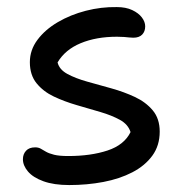

<svg xmlns="http://www.w3.org/2000/svg" viewBox="-20 -523 535 553"><path d="M179.4 10Q135.2 10 105.2 -0.9Q75.2 -11.8 60.6 -29Q46 -46.2 46 -64.4Q46 -79 55 -88.8Q64 -98.6 81.2 -98.6Q90.6 -98.6 97.1 -94.9Q103.6 -91.2 112.3 -86.1Q121 -81 135.8 -77.3Q150.6 -73.6 176.6 -73.6Q241.4 -73.6 289.6 -89.5Q337.8 -105.4 356 -142.6Q349 -164.8 325.4 -177.8Q301.8 -190.8 269.1 -200.4Q236.4 -210 200.9 -220.3Q165.4 -230.6 135 -245Q104.6 -259.4 85.3 -283.2Q66 -307 66 -344Q66 -379 88 -408.4Q110 -437.8 146.5 -459.2Q183 -480.6 227.2 -492Q271.4 -503.4 316.4 -502.6Q342.6 -502.6 360.8 -494Q379 -485.4 388.6 -472.8Q398.2 -460.2 398.2 -447Q398.2 -432.4 389.5 -423.4Q380.8 -414.4 364 -414.4Q358.2 -414.4 351.9 -415.1Q345.6 -415.8 337.5 -416.5Q329.4 -417.2 317 -417.2Q257.2 -417.2 212.4 -398.6Q167.6 -380 145.8 -343.2Q150.8 -322.6 174.3 -309.9Q197.8 -297.2 231.2 -287.9Q264.6 -278.6 300.8 -268.5Q337 -258.4 368.5 -243.7Q400 -229 420 -205.1Q440 -181.2 440 -144Q440 -103.8 418.8 -74.7Q397.6 -45.6 361.1 -26.7Q324.6 -7.8 277.7 1.1Q230.8 10 179.4 10Z"/></svg>

Font: Shantell Sans Light
Style: Regular
Weight: 300
Designer: Stephen Nixon, Anya Danilova, Shantell Martin
Foundry: Arrow Type
Version: Version 1.011;[c5ecc13dd]